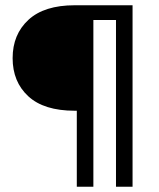

<svg xmlns="http://www.w3.org/2000/svg" viewBox="-20 -710 604 730"><path d="M484 0H421V-634H335V0H272V-289H264Q147 -289 87.5 -344Q28 -399 28 -489Q28 -579 88 -634.5Q148 -690 264 -690H484Z"/></svg>

Font: Fz Poppins Light
Style: Regular
Weight: 300
Designer: Ninad Kale (Devanagari), Jonny Pinhorn (Latin)
Foundry: Indian Type Foundry
Version: Vit hóa bi Vntype.Com & FontZin.Com